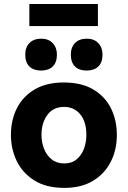

<svg xmlns="http://www.w3.org/2000/svg" viewBox="-20 -924 638 958"><path d="M301 13.5Q210.5 13.5 151.2 -23.8Q92 -61 63.2 -121.2Q34.5 -181.5 34.5 -251Q34.5 -325.5 64.8 -384.8Q95 -444 153.8 -478.2Q212.5 -512.5 298 -512.5Q386.5 -512.5 445.2 -477.8Q504 -443 533.5 -383.8Q563 -324.5 563 -251Q563 -175.5 532.2 -115.8Q501.5 -56 443.2 -21.2Q385 13.5 301 13.5ZM300.5 -108.5Q338 -108.5 362.2 -128.8Q386.5 -149 398.8 -181.5Q411 -214 411 -251Q411 -316.5 380.5 -353.5Q350 -390.5 300 -390.5Q245 -390.5 216 -350.2Q187 -310 187 -251Q187 -214 199.8 -181.5Q212.5 -149 237.8 -128.8Q263 -108.5 300.5 -108.5ZM412 -572Q375.5 -572 354.5 -592Q333.5 -612 333.5 -652Q333.5 -688 354.5 -709.5Q375.5 -731 413 -731Q449.5 -731 470.5 -708.8Q491.5 -686.5 491.5 -652Q491.5 -612 470.2 -592Q449 -572 412 -572ZM184.5 -572Q148 -572 127 -592Q106 -612 106 -652Q106 -688 127.2 -709.5Q148.5 -731 185.5 -731Q222 -731 243 -708.8Q264 -686.5 264 -652Q264 -612 243 -592Q222 -572 184.5 -572ZM126.5 -794V-904H468.5V-794Z"/></svg>

Font: Commissioner
Style: Bold
Weight: 700
Designer: Kostas Bartsokas
Foundry: Kostas Bartsokas
Version: Version 1.000; ttfautohint (v1.8.3)